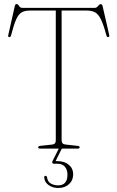

<svg xmlns="http://www.w3.org/2000/svg" viewBox="-20 -739 584 955"><path d="M90 -700H452.5Q460.5 -700 467.8 -709.2Q475 -718.5 481.5 -718.5Q487.5 -718.5 490.5 -708L523 -566Q525.5 -555 519 -554.5Q512 -553 509 -563.5Q495 -616.5 482 -642.8Q469 -669 452.5 -677.8Q436 -686.5 411.5 -686.5H286.5V-40.5Q286.5 -21.5 307 -20L366 -13.5Q376 -12.5 376 -6.5Q376 0 367.5 0H178.5Q170 0 170 -6.5Q170 -12.5 180 -13.5L239 -20Q257.5 -21 257.5 -40.5V-686.5H128.5Q103.5 -686.5 87.8 -677.5Q72 -668.5 60.2 -642Q48.5 -615.5 35 -563.5Q32 -553 25.5 -554.5Q18.5 -555 21.5 -566L53.5 -708.5Q56 -719 62.5 -719Q69 -719 74.8 -709.5Q80.5 -700 90 -700ZM274.5 -4H289.5L256.5 62.5Q259.5 62.5 266 62.5Q301 62.5 322.5 80.8Q344 99 344 127.5Q344 158 323.2 177Q302.5 196 270 196Q242 196 222 181.8Q202 167.5 200 145Q199.5 136 206 135.5Q212.5 135 214 143.5Q217 165 233.2 174Q249.5 183 269 183Q315.5 183 315.5 129.5Q315.5 106 303 90.8Q290.5 75.5 266 75.5H248.5Q242 75.5 240.2 71.2Q238.5 67 241.5 61.5Z"/></svg>

Font: Fraunces 144pt Soft Thin
Style: Regular
Weight: 100
Version: Version 1.000;[0bf87f6ff]